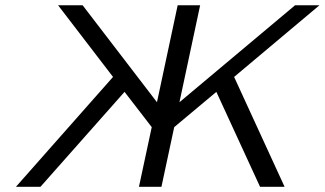

<svg xmlns="http://www.w3.org/2000/svg" viewBox="-20 -714 1241 734"><path d="M41 0 412.1 -419.9 202.1 -693.8H295.9L580.1 -323.2L659.2 -693.8H745.1L666 -323.2L1107.9 -693.8H1201.2L875 -419.9L1067.9 0H974.1L807.1 -362.8L646 -228L597.2 0H511.2L560.1 -228L456.1 -362.8L134.8 0Z"/></svg>

Font: CMU Sans Serif
Style: Oblique
Weight: 500
Italic angle: -12°
Version: Version 0.7.0